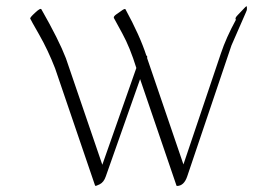

<svg xmlns="http://www.w3.org/2000/svg" viewBox="-20 -558 821 623"><path d="M745.6 -494.1Q740.7 -498.5 751.5 -509.3Q762.2 -520 771.7 -530.5Q781.2 -541 781 -536.1Q780.8 -531.2 781.2 -528.8Q781.7 -525.9 777.8 -517.6Q771.5 -504.4 731 -410.6L587.4 14.6Q577.1 44.9 554.7 45.4Q553.2 45.4 552.7 44.4L434.6 -301.3L323.2 14.6Q316.9 33.2 303.5 40Q290 46.9 288.6 44.4L158.7 -336.4Q135.7 -395.5 107.4 -445.1Q79.1 -494.6 78.1 -497.6Q76.7 -501 93.8 -516.6Q111.3 -533.2 114.3 -527.8Q170.9 -428.7 193.8 -369.1L312 -23.4L422.4 -337.4Q401.9 -403.8 377 -449.2Q352.1 -494.6 349.6 -499.5Q347.2 -504.4 358.2 -512Q369.1 -519.5 372.6 -522Q385.3 -531.7 387.2 -527.8Q434.1 -441.9 455.1 -377Q457.5 -377.9 457.5 -374.8Q457.5 -371.6 457.5 -370.1V-369.1L575.2 -24.4L696.8 -384.8Q713.9 -436 745.6 -494.1Z"/></svg>

Font: ML-NILA06_NewLipi
Style: Regular
Weight: 400
Designer: CLT@C-DIT
Version: Version ML-NILA06_NewLipi 2.